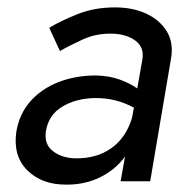

<svg xmlns="http://www.w3.org/2000/svg" viewBox="-20 -490 511 519"><path d="M142 -352 113 -415Q147 -435 191.5 -452.5Q236 -470 291 -470Q339 -470 375.5 -453Q412 -436 431 -405Q450 -374 442 -330L386 0H306L318 -67Q292 -31 250 -10.5Q208 10 157 9Q93 9 54 -29.5Q15 -68 24 -133Q32 -182 62 -216Q92 -250 138 -268Q184 -286 239 -286Q276 -285 303.5 -275Q331 -265 351 -251L365 -330Q370 -363 345.5 -380.5Q321 -398 284 -399Q240 -400 204 -383.5Q168 -367 142 -352ZM104 -135Q99 -100 123 -81.5Q147 -63 183 -62Q241 -61 281 -89.5Q321 -118 337 -172L342 -199Q318 -212 292.5 -218.5Q267 -225 237 -225Q185 -224 148 -201.5Q111 -179 104 -135Z"/></svg>

Font: Von Book
Style: Italic
Weight: 400
Version: Version 4.000; ttfautohint (v1.8.4.7-5d5b)